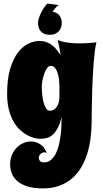

<svg xmlns="http://www.w3.org/2000/svg" viewBox="-20 -799 579 1079"><path d="M522 -561Q516.6 -540.5 512.9 -511Q509.3 -481.4 506.3 -446.5Q503.4 -411.6 501.7 -374Q500 -336.4 498.5 -300.3Q495.6 -215.3 495.1 -120.1Q495.1 -70.3 489 -22.7Q482.9 24.9 469.5 66.9Q456.1 108.9 434.6 144.5Q413.1 180.2 382.6 205.6Q352.1 231 312 245.4Q272 259.8 221.2 259.8Q173.8 259.8 139.2 250Q104.5 240.2 81.8 222.4Q59.1 204.6 48.1 179.9Q37.1 155.3 37.1 125Q37.1 95.2 47.4 71.3Q57.6 47.4 74.2 30.5Q90.8 13.7 111.6 4.9Q132.3 -3.9 153.8 -3.9Q181.6 -3.9 206.1 11.7Q230.5 27.3 243.2 61Q237.3 57.1 229 57.1Q217.8 57.1 208 66.2Q198.2 75.2 198.2 87.9Q198.2 95.2 200.9 100.3Q203.6 105.5 208 108.4Q212.4 111.3 217.5 112.5Q222.7 113.8 227.1 113.8Q232.4 113.8 241.9 112.1Q251.5 110.4 262.7 102.5Q273.9 94.7 285.2 78.6Q296.4 62.5 305.7 34.2Q314.9 5.9 320.6 -37.6Q326.2 -81.1 326.2 -143.1Q316.4 -99.6 301.8 -74.7Q287.1 -49.8 270.5 -37.4Q253.9 -24.9 236.6 -22Q219.2 -19 204.1 -19Q192.4 -19 174.3 -23.2Q156.2 -27.3 136 -37.8Q115.7 -48.3 95 -66.7Q74.2 -85 57.6 -113Q41 -141.1 30.5 -180.4Q20 -219.7 20 -272.9Q20 -355 36.9 -411.6Q53.7 -468.3 80.3 -503.2Q106.9 -538.1 139.2 -553.5Q171.4 -568.8 202.1 -568.8Q224.1 -568.8 242.2 -561.8Q260.3 -554.7 274.9 -543Q289.6 -531.2 300.8 -516.8Q312 -502.4 320.8 -487.8Q317.9 -509.3 313.7 -530.8Q309.6 -552.2 304.2 -574.2Q316.4 -568.8 334.5 -564.5Q350.1 -560.5 373.5 -557.9Q397 -555.2 430.2 -555.2Q469.2 -555.2 522 -561ZM314 -315.9Q314 -329.6 312 -348.9Q310.1 -368.2 304.7 -386Q299.3 -403.8 289.8 -416.5Q280.3 -429.2 265.1 -429.2Q253.9 -429.2 244.6 -416.3Q235.4 -403.3 228.8 -385Q222.2 -366.7 218.5 -347.2Q214.8 -327.6 214.8 -314Q214.8 -290.5 217.3 -266.1Q219.7 -241.7 225.3 -221.9Q231 -202.1 239.5 -189.5Q248 -176.8 259.8 -176.8Q272.5 -176.8 282.5 -182.9Q292.5 -189 299.6 -199.5Q306.6 -210 310.3 -223.6Q314 -237.3 314 -252.9ZM193.8 -669.9Q193.8 -682.6 199 -698.2Q204.1 -713.9 211.7 -729.2Q219.2 -744.6 228.5 -757.8Q237.8 -771 246.1 -778.8L310.1 -770.5Q299.3 -763.2 291 -753.7Q282.7 -744.1 274.9 -732.9Q286.6 -731.9 296.1 -726.8Q305.7 -721.7 312.7 -713.4Q319.8 -705.1 323.5 -693.8Q327.1 -682.6 327.1 -669.9Q327.1 -659.2 323.7 -647.5Q320.3 -635.7 312.5 -626Q304.7 -616.2 292 -609.9Q279.3 -603.5 261.2 -603.5Q226.1 -603.5 210 -622.1Q193.8 -640.6 193.8 -669.9Z"/></svg>

Font: Spicy Rice
Style: Regular
Weight: 400
Version: Version 1.000